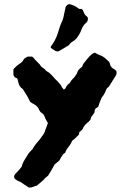

<svg xmlns="http://www.w3.org/2000/svg" viewBox="-20 -746 610 902"><path d="M391 -647Q390 -644 385 -639Q371 -628 363 -608Q359 -596 352.5 -585Q346 -574 338 -564Q330 -556 320 -550Q310 -544 304 -534Q291 -526 278.5 -518.5Q266 -511 255 -505Q249 -504 245.5 -505Q242 -506 238 -508Q233 -512 227.5 -515Q222 -518 218 -523Q218 -528 220 -529Q239 -554 250 -585Q255 -602 260.5 -618.5Q266 -635 274 -651Q278 -662 280 -674Q282 -686 285 -698Q286 -702 287 -705.5Q288 -709 288 -713Q292 -719 294 -721Q302 -729 312 -725Q323 -722 332.5 -717Q342 -712 352 -704H363Q365 -703 366.5 -701.5Q368 -700 369 -699Q369 -698 369.5 -698Q370 -698 370 -697Q373 -688 377 -680.5Q381 -673 389 -668Q393 -665 393 -658.5Q393 -652 391 -647ZM527 -412Q529 -404 526 -394L494 -343Q492 -339 488.5 -336.5Q485 -334 481 -329Q477 -319 471.5 -308Q466 -297 458 -288Q454 -278 450 -269Q446 -260 444 -252Q443 -247 440 -243Q437 -241 434 -239.5Q431 -238 429 -236Q425 -232 425 -226.5Q425 -221 423 -216Q420 -212 416.5 -207Q413 -202 409 -197Q406 -190 405 -184Q401 -180 398.5 -176.5Q396 -173 391 -170Q385 -165 380 -159.5Q375 -154 371 -146Q369 -139 363.5 -134Q358 -129 353 -126Q352 -123 352 -120Q352 -117 351 -114Q343 -106 335.5 -98.5Q328 -91 319 -85Q313 -69 302 -56Q291 -43 286 -28Q284 -26 281.5 -25Q279 -24 277 -22Q272 -15 267 -6.5Q262 2 258 9Q252 14 247 18Q242 22 237 26Q230 40 222 53Q214 66 206 79Q202 83 197 86.5Q192 90 189 94Q185 99 180 103Q175 107 170 112Q166 115 162 118.5Q158 122 153 126Q144 128 135.5 132Q127 136 116 135Q106 128 94 121Q88 117 82 112.5Q76 108 69 106Q64 104 58.5 100.5Q53 97 48 92Q43 81 52 71Q60 63 67.5 54.5Q75 46 82 37Q86 20 95.5 5Q105 -10 114 -25Q116 -28 118.5 -30Q121 -32 123 -35Q125 -38 129 -41.5Q133 -45 135 -49Q141 -60 149 -70Q157 -80 166 -90Q172 -98 179 -108Q189 -120 192 -133Q194 -139 198.5 -150Q203 -161 205 -168Q201 -174 196 -183.5Q191 -193 189 -200Q184 -211 176 -215.5Q168 -220 163 -232Q161 -238 156.5 -243Q152 -248 147 -252Q141 -255 135 -259Q129 -263 122 -267Q110 -293 92 -320Q91 -322 88.5 -325.5Q86 -329 84 -330Q74 -337 70 -347Q66 -357 64 -368Q64 -370 62 -376Q60 -378 56.5 -380Q53 -382 49 -383Q48 -385 46.5 -388Q45 -391 43 -394V-420Q45 -423 47.5 -426Q50 -429 53 -431Q56 -435 59.5 -437Q63 -439 66 -442Q74 -447 80.5 -452.5Q87 -458 91 -466Q94 -471 99 -474Q104 -477 110 -480H131Q134 -477 137 -475Q140 -473 141 -470Q148 -463 154 -456Q160 -449 167 -443Q172 -433 181.5 -427.5Q191 -422 197 -413Q211 -406 221 -395Q231 -384 241 -373Q246 -369 250.5 -364Q255 -359 259 -354Q267 -347 271 -336Q273 -333 275.5 -330.5Q278 -328 279 -325Q284 -327 286.5 -330Q289 -333 290 -337Q293 -342 296.5 -346.5Q300 -351 305 -354Q307 -354 307.5 -355.5Q308 -357 309 -358Q314 -368 321.5 -375Q329 -382 335 -391Q337 -395 339.5 -398Q342 -401 343 -405Q345 -414 351 -420Q357 -426 365 -432L367 -435Q369 -443 373 -448Q380 -457 386.5 -465Q393 -473 400 -481Q405 -486 410.5 -490.5Q416 -495 423 -498Q425 -497 426.5 -497.5Q428 -498 429 -497Q437 -491 447.5 -487.5Q458 -484 467 -478Q474 -473 480 -467Q486 -461 493 -455Q495 -451 496.5 -446.5Q498 -442 499 -437Q504 -428 512.5 -423.5Q521 -419 527 -412Z"/></svg>

Font: Daruma Drop One
Style: Regular
Weight: 400
Designer: Maniackers Design
Version: Version 1.000